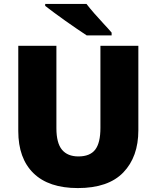

<svg xmlns="http://www.w3.org/2000/svg" viewBox="-20 -947 797 977"><path d="M684 -284Q684 -149 607.5 -69.5Q531 10 376 10Q228 10 150.5 -65.5Q73 -141 73 -280V-714H267V-295Q267 -219 295.5 -185Q324 -151 379 -151Q438 -151 464.5 -185.5Q491 -220 491 -296V-714H684ZM420 -927Q437 -905 460.5 -878Q484 -851 508 -825.5Q532 -800 548 -781V-767H421Q401 -780 372.5 -799.5Q344 -819 313.5 -840.5Q283 -862 255.5 -882.5Q228 -903 210 -917V-927Z"/></svg>

Font: Noto Sans Thaana Black
Style: Regular
Weight: 900
Designer: David Williams
Foundry: Google Inc.
Version: Version 3.001; ttfautohint (v1.8.4.7-5d5b)